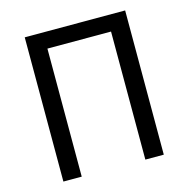

<svg xmlns="http://www.w3.org/2000/svg" viewBox="-105 -816 901 918"><g transform="rotate(-15 345.5 -357.0)"><path d="M594.2 0H502.9V-633.8H188V0H97.2V-713.9H594.2Z"/></g></svg>

Font: Droid Sans
Style: Regular
Weight: 400
Foundry: Ascender Corporation
Version: Version 1.00 build 114